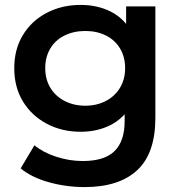

<svg xmlns="http://www.w3.org/2000/svg" viewBox="-20 -560 734 781"><path d="M324 201Q250 201 179.5 181.5Q109 162 64 125L120 31Q155 60 208.5 77.5Q262 95 317 95Q405 95 446 54.5Q487 14 487 -67V-162L497 -283L493 -404V-534H612V-81Q612 64 538 132.5Q464 201 324 201ZM308 -24Q232 -24 170.5 -56.5Q109 -89 73.5 -147Q38 -205 38 -283Q38 -360 73.5 -418Q109 -476 170.5 -508Q232 -540 308 -540Q376 -540 430 -513Q484 -486 516.5 -429Q549 -372 549 -283Q549 -194 516.5 -136.5Q484 -79 430 -51.5Q376 -24 308 -24ZM327 -130Q374 -130 411 -149.5Q448 -169 468.5 -203.5Q489 -238 489 -283Q489 -328 468.5 -362.5Q448 -397 411 -415.5Q374 -434 327 -434Q280 -434 242.5 -415.5Q205 -397 184.5 -362.5Q164 -328 164 -283Q164 -238 184.5 -203.5Q205 -169 242.5 -149.5Q280 -130 327 -130Z"/></svg>

Font: MOST Montserrat SemiBold
Style: Regular
Weight: 600
Designer: Julieta Ulanovsky
Foundry: Julieta Ulanovsky
Version: Version 8.000;March 11, 2024;FontCreator 15.0.0.2926 64-bit